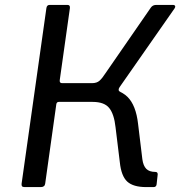

<svg xmlns="http://www.w3.org/2000/svg" viewBox="-20 -762 734 782"><path d="M80.4 0Q72.4 0 69.7 -3.5Q67 -6.9 68 -14.1L168.9 -728.4Q170.5 -742 182.2 -742H254.8Q266.3 -742 264.7 -729L223.3 -435.4Q221.8 -423.3 233.2 -423.3H369.5L394.6 -402.6Q464.5 -401.5 499.1 -367.6Q533.7 -333.8 542.4 -257.2L559.8 -113.5Q563.4 -86.8 575.8 -74.3Q588.2 -61.8 612.8 -61.8Q622.5 -61.8 622.3 -51.6L617.8 -10.8Q616.2 0 605.5 0H575.7Q522.6 0 498.2 -22.5Q473.8 -45 468 -101.4L450.6 -243.7Q444.8 -297.2 424.8 -322.1Q404.8 -347 357 -347H219.6Q211.5 -347 209.5 -338.5L164.1 -14.5Q162.3 0 146 0ZM347.7 -378.8 354.3 -423.3Q374.5 -423.3 385.5 -433.4Q396.6 -443.5 408.5 -462.1L594.4 -731.1Q602 -742 616.4 -742H683.7Q691.3 -742 693.1 -737.8Q694.9 -733.7 691.3 -728.2L467.4 -407.5Q463.1 -401.4 463.2 -396.2Q463.2 -390.9 470.8 -387.4Z"/></svg>

Font: Libre Franklin Thin
Style: Italic
Weight: 100
Italic angle: -8°
Designer: Pablo Impallari, Rodrigo Fuenzalida, Nhung Nguyen
Foundry: Impallari Type
Version: Version 3.000